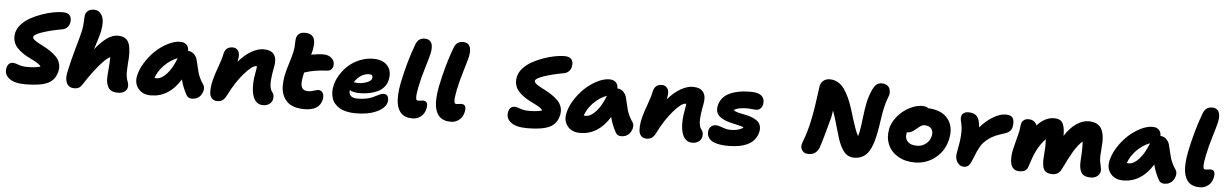

<svg xmlns="http://www.w3.org/2000/svg" viewBox="-33 -1289 11741 1838"><g transform="rotate(5 5837.0 -370.0)"><path d="M221.2 8.8Q115.2 8.8 65.2 -30.3Q15.1 -69.3 26.9 -128.9Q38.1 -185.1 85.9 -185.1Q102.5 -185.1 119.9 -178.5Q137.2 -171.9 161.4 -165Q185.5 -158.2 219.2 -158.2Q264.6 -158.2 290.8 -160.9Q316.9 -163.6 350.1 -171.9Q346.2 -184.6 326.9 -198Q307.6 -211.4 281 -224.6Q254.4 -237.8 223.4 -253.7Q192.4 -269.5 163.8 -290.5Q135.3 -311.5 113.5 -336.2Q91.8 -360.8 82.3 -395.8Q72.8 -430.7 81.1 -471.2Q89.8 -516.1 126.5 -556.2Q163.1 -596.2 213.1 -623.5Q263.2 -650.9 320.3 -670.9Q377.4 -690.9 428.7 -700.4Q480 -710 518.1 -710Q570.3 -710 588.4 -683.3Q606.4 -656.7 598.1 -615.2Q592.8 -588.4 574 -569.6Q555.2 -550.8 524.9 -545.9Q409.2 -524.4 335.2 -498.8Q261.2 -473.1 256.8 -451.2Q254.4 -438 269.8 -424.1Q285.2 -410.2 311.3 -396Q337.4 -381.8 369.4 -365.5Q401.4 -349.1 432.4 -327.6Q463.4 -306.2 487.5 -281.5Q511.7 -256.8 523.2 -222.2Q534.7 -187.5 526.9 -147.9Q508.8 -59.6 437.3 -25.4Q365.7 8.8 221.2 8.8Z M690.4 5.9Q640.6 5.9 619.4 -33.2Q598.1 -72.3 610.4 -134.8Q631.3 -239.7 670.4 -376.7Q709.5 -513.7 717.8 -555.2Q726.1 -598.6 727.3 -642.1Q728.5 -685.5 731.4 -701.2Q736.3 -726.1 757.6 -742.9Q778.8 -759.8 816.4 -759.8Q838.4 -759.8 856.9 -749Q875.5 -738.3 889.9 -714.4Q904.3 -690.4 906.7 -652.8Q909.2 -615.2 899.4 -561Q894.5 -534.7 875 -473.4Q855.5 -412.1 846.7 -381.8Q964.4 -532.2 1063.5 -532.2Q1107.4 -532.2 1134.8 -514.2Q1162.1 -496.1 1173.3 -462.2Q1184.6 -428.2 1186.5 -378.9Q1188.5 -329.6 1181.6 -267.1Q1179.7 -221.7 1178.7 -197.3Q1177.7 -172.9 1181.9 -149.9Q1186 -127 1189 -117.4Q1191.9 -107.9 1197.8 -92.8Q1205.1 -69.8 1200.7 -44.9Q1195.3 -18.6 1170.9 -3.2Q1146.5 12.2 1109.4 12.2Q1043.9 12.2 1018.1 -28.3Q992.2 -68.8 997.6 -143.1Q1009.8 -292 1008.8 -320.8Q977.5 -310.1 912.4 -235.8Q847.2 -161.6 769.5 -41Q751.5 -13.2 734.4 -3.7Q717.3 5.9 690.4 5.9Z M1426.3 9.8Q1347.2 9.8 1305.9 -41.3Q1264.6 -92.3 1279.3 -163.1Q1292 -227.1 1333 -293.2Q1374 -359.4 1427.7 -410.2Q1481.4 -460.9 1544.9 -493.4Q1608.4 -525.9 1663.6 -525.9Q1701.2 -525.9 1723.6 -504.9Q1746.1 -483.9 1745.6 -445.8Q1780.8 -444.3 1804.9 -419.4Q1829.1 -394.5 1835.4 -361.8Q1840.3 -344.2 1849.9 -303Q1859.4 -261.7 1864.7 -243.2Q1870.1 -224.6 1884 -194.3Q1897.9 -164.1 1917.5 -137.2Q1926.8 -124.5 1928.2 -106.2Q1929.7 -87.9 1923.1 -68.4Q1916.5 -48.8 1904.1 -31.7Q1891.6 -14.6 1869.9 -3.9Q1848.1 6.8 1822.3 6.8Q1784.2 6.8 1768.6 -22Q1728.5 -93.3 1710.4 -168Q1600.6 9.8 1426.3 9.8ZM1467.3 -158.2Q1513.7 -158.2 1564.2 -212.9Q1614.7 -267.6 1652.3 -367.2Q1581.5 -340.3 1525.6 -283.2Q1469.7 -226.1 1447.3 -159.2Q1453.1 -158.2 1467.3 -158.2Z M2505.4 9.8Q2430.7 9.8 2405 -78.1Q2379.4 -166 2410.2 -318.8Q2415 -342.3 2415 -356Q2413.1 -356.9 2408.2 -356.9Q2368.7 -356.9 2292.7 -269Q2216.8 -181.2 2156.2 -59.1Q2136.7 -20 2116.5 -5.6Q2096.2 8.8 2064.5 8.8Q2031.2 8.8 2012.5 -12Q1993.7 -32.7 1991.2 -68.1Q1988.8 -103.5 1997.1 -150.9Q2011.2 -221.2 2043.5 -308.1Q2075.7 -395 2085.4 -446.8Q2100.1 -516.1 2169.4 -516.1Q2203.1 -516.1 2221.9 -487.8Q2240.7 -459.5 2230.5 -412.1Q2229 -396.5 2226.1 -383.8Q2285.6 -452.6 2348.4 -488.3Q2411.1 -523.9 2464.4 -523.9Q2537.6 -523.9 2566.2 -482.9Q2594.7 -441.9 2580.1 -370.1Q2559.1 -263.2 2559.1 -207.8Q2559.1 -152.3 2579.1 -127Q2592.3 -110.8 2596.2 -96.2Q2600.1 -81.5 2596.2 -55.2Q2590.3 -26.4 2565.2 -8.3Q2540 9.8 2505.4 9.8Z M2901.9 13.2Q2846.2 13.2 2803.5 -1Q2760.7 -15.1 2734.1 -41.7Q2707.5 -68.4 2692.6 -106Q2677.7 -143.6 2677.2 -190.4Q2676.8 -237.3 2687 -292Q2697.3 -341.8 2720.5 -415.5Q2743.7 -489.3 2752 -529.8Q2758.8 -562 2759.3 -600.8Q2759.8 -639.6 2762.7 -653.8Q2774.9 -715.8 2846.7 -715.8Q2903.8 -715.8 2927.2 -679Q2950.7 -642.1 2934.1 -558.1Q2932.6 -552.7 2928.5 -537.1Q2924.3 -521.5 2921.9 -512.2Q2988.3 -524.9 3040 -524.9Q3091.8 -524.9 3122.1 -494.4Q3152.3 -463.9 3144 -421.9Q3141.1 -403.3 3127 -389.4Q3112.8 -375.5 3093.8 -374Q3022.9 -370.1 2972.9 -361.8Q2922.9 -353.5 2870.1 -335.9Q2863.3 -307.1 2861.8 -297.9Q2846.7 -223.6 2862.1 -192.4Q2877.4 -161.1 2922.9 -161.1Q2948.7 -161.1 2978.3 -171.1Q3007.8 -181.2 3020 -181.2Q3050.8 -181.2 3064.2 -156Q3077.6 -130.9 3070.8 -96.2Q3048.8 13.2 2901.9 13.2Z M3397 9.8Q3348.1 9.8 3308.1 1Q3268.1 -7.8 3241 -23.9Q3213.9 -40 3194.1 -62.3Q3174.3 -84.5 3165.8 -111.1Q3157.2 -137.7 3155 -168Q3152.8 -198.2 3160.6 -230Q3171.4 -285.2 3203.4 -338.1Q3235.4 -391.1 3281.5 -432.6Q3327.6 -474.1 3389.9 -499.5Q3452.1 -524.9 3518.1 -524.9Q3608.9 -524.9 3654.8 -474.6Q3700.7 -424.3 3683.6 -338.9Q3675.3 -297.4 3649.2 -266.6Q3623 -235.8 3585.2 -219Q3547.4 -202.1 3505.9 -194.1Q3464.4 -186 3418 -186Q3352.5 -186 3320.8 -207Q3314.9 -174.3 3334 -153.1Q3353 -131.8 3401.9 -131.8Q3444.3 -131.8 3480.2 -138.7Q3516.1 -145.5 3539.1 -155.5Q3562 -165.5 3580.8 -175.5Q3599.6 -185.5 3616 -192.4Q3632.3 -199.2 3646 -199.2Q3675.8 -199.2 3686.8 -177.2Q3697.8 -155.3 3691.9 -125Q3680.2 -66.9 3598.6 -28.6Q3517.1 9.8 3397 9.8ZM3490.7 -374Q3450.7 -374 3413.6 -349.9Q3376.5 -325.7 3351.1 -284.2Q3390.1 -280.8 3394 -280.8Q3438 -280.8 3479 -297.4Q3520 -314 3524.9 -337.9Q3527.8 -356.4 3519.8 -365.2Q3511.7 -374 3490.7 -374Z M3941.9 11.2Q3922.4 11.2 3905.5 8.8Q3888.7 6.3 3868.7 -2.2Q3848.6 -10.7 3833.7 -24.7Q3818.8 -38.6 3806.2 -63.7Q3793.5 -88.9 3788.1 -122.3Q3782.7 -155.8 3785.2 -205.6Q3787.6 -255.4 3799.8 -316.9Q3843.3 -528.8 3906.7 -695.8Q3919.4 -729.5 3940.4 -744.6Q3961.4 -759.8 3993.7 -759.8Q4038.6 -759.8 4056.6 -726.3Q4074.7 -692.9 4061 -625Q4054.2 -592.8 4021.7 -486.6Q3989.3 -380.4 3972.7 -296.9Q3967.3 -269.5 3964.1 -248.5Q3960.9 -227.5 3959.7 -213.6Q3958.5 -199.7 3959.5 -189.9Q3960.4 -180.2 3962.2 -174.8Q3963.9 -169.4 3967.8 -166.7Q3971.7 -164.1 3974.6 -163.6Q3977.5 -163.1 3982.9 -163.1Q3993.2 -163.1 4007.3 -165.5Q4021.5 -168 4027.8 -168Q4082.5 -168 4066.9 -94.2Q4057.1 -45.4 4022.2 -17.1Q3987.3 11.2 3941.9 11.2Z M4309.6 11.2Q4290 11.2 4273.2 8.8Q4256.3 6.3 4236.3 -2.2Q4216.3 -10.7 4201.4 -24.7Q4186.5 -38.6 4173.8 -63.7Q4161.1 -88.9 4155.8 -122.3Q4150.4 -155.8 4152.8 -205.6Q4155.3 -255.4 4167.5 -316.9Q4210.9 -528.8 4274.4 -695.8Q4287.1 -729.5 4308.1 -744.6Q4329.1 -759.8 4361.3 -759.8Q4406.2 -759.8 4424.3 -726.3Q4442.4 -692.9 4428.7 -625Q4421.9 -592.8 4389.4 -486.6Q4356.9 -380.4 4340.3 -296.9Q4335 -269.5 4331.8 -248.5Q4328.6 -227.5 4327.4 -213.6Q4326.2 -199.7 4327.1 -189.9Q4328.1 -180.2 4329.8 -174.8Q4331.5 -169.4 4335.4 -166.7Q4339.4 -164.1 4342.3 -163.6Q4345.2 -163.1 4350.6 -163.1Q4360.8 -163.1 4375 -165.5Q4389.2 -168 4395.5 -168Q4450.2 -168 4434.6 -94.2Q4424.8 -45.4 4389.9 -17.1Q4355 11.2 4309.6 11.2Z M5042 8.8Q4936 8.8 4886 -30.3Q4835.9 -69.3 4847.7 -128.9Q4858.9 -185.1 4906.7 -185.1Q4923.3 -185.1 4940.7 -178.5Q4958 -171.9 4982.2 -165Q5006.3 -158.2 5040 -158.2Q5085.4 -158.2 5111.6 -160.9Q5137.7 -163.6 5170.9 -171.9Q5167 -184.6 5147.7 -198Q5128.4 -211.4 5101.8 -224.6Q5075.2 -237.8 5044.2 -253.7Q5013.2 -269.5 4984.6 -290.5Q4956.1 -311.5 4934.3 -336.2Q4912.6 -360.8 4903.1 -395.8Q4893.6 -430.7 4901.9 -471.2Q4910.6 -516.1 4947.3 -556.2Q4983.9 -596.2 5033.9 -623.5Q5084 -650.9 5141.1 -670.9Q5198.2 -690.9 5249.5 -700.4Q5300.8 -710 5338.9 -710Q5391.1 -710 5409.2 -683.3Q5427.2 -656.7 5418.9 -615.2Q5413.6 -588.4 5394.8 -569.6Q5376 -550.8 5345.7 -545.9Q5230 -524.4 5156 -498.8Q5082 -473.1 5077.6 -451.2Q5075.2 -438 5090.6 -424.1Q5106 -410.2 5132.1 -396Q5158.2 -381.8 5190.2 -365.5Q5222.2 -349.1 5253.2 -327.6Q5284.2 -306.2 5308.3 -281.5Q5332.5 -256.8 5344 -222.2Q5355.5 -187.5 5347.7 -147.9Q5329.6 -59.6 5258.1 -25.4Q5186.5 8.8 5042 8.8Z M5551.3 9.8Q5472.2 9.8 5430.9 -41.3Q5389.6 -92.3 5404.3 -163.1Q5417 -227.1 5458 -293.2Q5499 -359.4 5552.7 -410.2Q5606.4 -460.9 5669.9 -493.4Q5733.4 -525.9 5788.6 -525.9Q5826.2 -525.9 5848.6 -504.9Q5871.1 -483.9 5870.6 -445.8Q5905.8 -444.3 5929.9 -419.4Q5954.1 -394.5 5960.4 -361.8Q5965.3 -344.2 5974.9 -303Q5984.4 -261.7 5989.7 -243.2Q5995.1 -224.6 6009 -194.3Q6022.9 -164.1 6042.5 -137.2Q6051.8 -124.5 6053.2 -106.2Q6054.7 -87.9 6048.1 -68.4Q6041.5 -48.8 6029.1 -31.7Q6016.6 -14.6 5994.9 -3.9Q5973.1 6.8 5947.3 6.8Q5909.2 6.8 5893.6 -22Q5853.5 -93.3 5835.4 -168Q5725.6 9.8 5551.3 9.8ZM5592.3 -158.2Q5638.7 -158.2 5689.2 -212.9Q5739.7 -267.6 5777.3 -367.2Q5706.5 -340.3 5650.6 -283.2Q5594.7 -226.1 5572.3 -159.2Q5578.1 -158.2 5592.3 -158.2Z M6630.4 9.8Q6555.7 9.8 6530 -78.1Q6504.4 -166 6535.2 -318.8Q6540 -342.3 6540 -356Q6538.1 -356.9 6533.2 -356.9Q6493.7 -356.9 6417.7 -269Q6341.8 -181.2 6281.2 -59.1Q6261.7 -20 6241.5 -5.6Q6221.2 8.8 6189.5 8.8Q6156.2 8.8 6137.5 -12Q6118.7 -32.7 6116.2 -68.1Q6113.8 -103.5 6122.1 -150.9Q6136.2 -221.2 6168.5 -308.1Q6200.7 -395 6210.4 -446.8Q6225.1 -516.1 6294.4 -516.1Q6328.1 -516.1 6346.9 -487.8Q6365.7 -459.5 6355.5 -412.1Q6354 -396.5 6351.1 -383.8Q6410.6 -452.6 6473.4 -488.3Q6536.1 -523.9 6589.4 -523.9Q6662.6 -523.9 6691.2 -482.9Q6719.7 -441.9 6705.1 -370.1Q6684.1 -263.2 6684.1 -207.8Q6684.1 -152.3 6704.1 -127Q6717.3 -110.8 6721.2 -96.2Q6725.1 -81.5 6721.2 -55.2Q6715.3 -26.4 6690.2 -8.3Q6665 9.8 6630.4 9.8Z M6979 9.8Q6916 9.8 6871.8 -0.7Q6827.6 -11.2 6805.4 -30Q6783.2 -48.8 6775.9 -71.8Q6768.6 -94.7 6773.9 -122.1Q6779.3 -147.5 6797.4 -162.1Q6815.4 -176.8 6844.7 -176.8Q6860.4 -176.8 6881.1 -168.9Q6901.9 -161.1 6928.7 -153.1Q6955.6 -145 6984.9 -145Q7064.5 -145 7106 -178.2Q7098.1 -184.6 7076.4 -190.4Q7054.7 -196.3 7029.1 -201.9Q7003.4 -207.5 6973.6 -214.8Q6943.8 -222.2 6918 -233.9Q6892.1 -245.6 6872.1 -262Q6852.1 -278.3 6843.5 -304.2Q6835 -330.1 6841.8 -362.8Q6849.6 -401.9 6872.6 -431.9Q6895.5 -461.9 6925.8 -479.2Q6956.1 -496.6 6996.1 -507.3Q7036.1 -518.1 7073.5 -521.7Q7110.8 -525.4 7152.8 -524.9Q7224.1 -524.4 7253.9 -493.7Q7283.7 -462.9 7273.9 -415Q7268.1 -388.7 7251 -373.3Q7233.9 -357.9 7210 -357.9Q7193.4 -357.9 7170.7 -360.8Q7147.9 -363.8 7125 -363.8Q7040.5 -363.8 6999 -337.9Q7004.4 -329.1 7023.7 -322.3Q7043 -315.4 7068.4 -310.3Q7093.8 -305.2 7123 -298.8Q7152.3 -292.5 7179.2 -281.7Q7206.1 -271 7227.1 -255.6Q7248 -240.2 7257.8 -214.1Q7267.6 -188 7261.7 -153.8Q7252.4 -110.4 7227.8 -78.4Q7203.1 -46.4 7165.5 -27.3Q7127.9 -8.3 7081.5 0.7Q7035.2 9.8 6979 9.8Z M7746.1 20Q7707.5 20 7688.2 -5.1Q7668.9 -30.3 7674.3 -63Q7678.2 -80.6 7690.2 -110.8Q7702.1 -141.1 7719.2 -198.2Q7736.3 -255.4 7752.9 -341.8Q7766.6 -409.2 7781.2 -519.8Q7795.9 -630.4 7797.4 -638.2Q7803.7 -669.4 7828.1 -689.7Q7852.5 -710 7890.1 -710Q7933.1 -710 7968.8 -689Q8004.4 -668 8029.8 -631.6Q8055.2 -595.2 8075.7 -550.8Q8096.2 -506.3 8112.8 -454.6Q8129.4 -402.8 8143.3 -356.4Q8157.2 -310.1 8173.6 -264.6Q8189.9 -219.2 8206.1 -191.9Q8211.9 -210.9 8215.3 -227.1Q8227.1 -283.7 8236.3 -368.4Q8245.6 -453.1 8258.8 -517.3Q8272 -581.5 8300.3 -643.1Q8317.9 -681.6 8338.4 -698.2Q8358.9 -714.8 8387.2 -714.8Q8417 -714.8 8437 -702.6Q8457 -690.4 8464.4 -671.9Q8471.7 -653.3 8471.7 -633.8Q8471.7 -614.3 8464.4 -597.2Q8441.4 -539.6 8430.2 -488.3Q8418.9 -437 8408.4 -364.3Q8397.9 -291.5 8388.2 -242.2Q8378.4 -192.9 8368.2 -157Q8357.9 -121.1 8341.6 -86.4Q8325.2 -51.8 8304.7 -30.5Q8284.2 -9.3 8254.2 3.9Q8224.1 17.1 8186 17.1Q8154.3 17.1 8128.9 4.6Q8103.5 -7.8 8085 -32.5Q8066.4 -57.1 8052 -86.7Q8037.6 -116.2 8024.4 -157.7Q8011.2 -199.2 8000.7 -237.3Q7990.2 -275.4 7975.1 -325.7Q7960 -376 7945.3 -415Q7940.9 -378.4 7933.1 -341.8Q7923.8 -309.1 7909.4 -256.1Q7895 -203.1 7886.7 -173.3Q7878.4 -143.6 7867.7 -107.7Q7856.9 -71.8 7848.1 -46.9Q7832.5 -13.7 7809.3 3.2Q7786.1 20 7746.1 20ZM8131.3 -106 8137.2 -108.9Z M8767.1 12.2Q8672.9 12.2 8604.7 -28.6Q8536.6 -69.3 8508.3 -137.5Q8480 -205.6 8496.1 -286.1Q8505.4 -334 8536.4 -379.9Q8567.4 -425.8 8608.6 -459Q8649.9 -492.2 8699.2 -512.7Q8748.5 -533.2 8793 -533.2Q8832 -533.2 8853 -516.1Q8981.9 -510.3 9041.5 -435.3Q9101.1 -360.4 9078.1 -246.1Q9055.2 -129.4 8968 -58.6Q8880.9 12.2 8767.1 12.2ZM8666 -258.8Q8656.2 -209 8685.3 -179Q8714.4 -148.9 8773.9 -148.9Q8823.7 -148.9 8861.6 -179.2Q8899.4 -209.5 8909.2 -257.8Q8917.5 -299.8 8895.8 -325.4Q8874 -351.1 8831.1 -351.1Q8826.7 -351.1 8822.5 -350.6Q8818.4 -350.1 8814 -348.4Q8809.6 -346.7 8806.4 -345.7Q8803.2 -344.7 8798.1 -341.6Q8793 -338.4 8790.3 -336.7Q8787.6 -335 8781.7 -330.3Q8775.9 -325.7 8773.2 -323.7Q8770.5 -321.8 8763.2 -315.7Q8755.9 -309.6 8752.9 -307.1Q8727.1 -285.2 8709.7 -277.1Q8692.4 -269 8668.9 -269H8668Q8666 -263.2 8666 -258.8Z M9238.8 12.2Q9199.2 12.2 9175.3 -25.9Q9151.4 -64 9161.6 -115.2Q9183.1 -221.7 9187 -286.1Q9190.9 -350.6 9178.7 -402.8Q9171.9 -427.2 9170.7 -440.9Q9169.4 -454.6 9172.9 -467.8Q9176.3 -486.8 9194.8 -499Q9213.4 -511.2 9237.8 -511.2Q9294.9 -511.2 9321.5 -481Q9348.1 -450.7 9353 -376Q9411.6 -443.4 9477.1 -482.2Q9542.5 -521 9596.7 -521Q9650.4 -521 9666.5 -490.7Q9682.6 -460.4 9671.9 -405.8Q9662.1 -356.9 9591.8 -336.9Q9548.3 -324.2 9513.7 -308.8Q9479 -293.5 9453.6 -274.7Q9428.2 -255.9 9409.9 -237.3Q9391.6 -218.8 9377 -193.6Q9362.3 -168.5 9352.8 -147.5Q9343.3 -126.5 9332 -96.2Q9306.6 -30.3 9289.3 -9Q9272 12.2 9238.8 12.2Z M9773.4 8.8Q9740.2 8.8 9719.2 -7.8Q9698.2 -24.4 9690.9 -53.5Q9683.6 -82.5 9684.6 -116.2Q9685.5 -149.9 9693.4 -189.9Q9699.2 -218.8 9715.8 -278.8Q9732.4 -338.9 9738.3 -367.2Q9741.2 -381.8 9744.1 -407.2Q9747.1 -432.6 9749.5 -443.8Q9753.4 -465.3 9771.2 -480.2Q9789.1 -495.1 9816.4 -495.1Q9849.6 -495.1 9870.4 -479.7Q9891.1 -464.4 9898.4 -441.9Q9930.7 -480 9972.4 -502.9Q10014.2 -525.9 10061 -525.9Q10116.2 -525.9 10137.7 -496.6Q10159.2 -467.3 10164.1 -402.8Q10165 -389.6 10165 -365.2Q10213.9 -443.4 10274.2 -484.6Q10334.5 -525.9 10392.1 -525.9Q10484.4 -525.9 10517.8 -464.1Q10551.3 -402.3 10537.1 -274.9Q10529.3 -191.4 10534.9 -157Q10540.5 -122.6 10546.6 -97.9Q10552.7 -73.2 10549.3 -55.2Q10544.4 -29.8 10520.5 -10.5Q10496.6 8.8 10459.5 8.8Q10417.5 8.8 10392.8 -4.6Q10368.2 -18.1 10356.4 -54.4Q10344.7 -90.8 10349.1 -153.8Q10357.9 -281.2 10351.1 -328.1Q10305.2 -285.2 10266.6 -220Q10228 -154.8 10178.2 -49.8Q10152.3 8.8 10089.4 8.8Q10028.8 8.8 10008.1 -28.6Q9987.3 -65.9 9994.1 -151.9Q10004.4 -272.5 9998 -318.8Q9945.3 -262.2 9914.8 -198.5Q9884.3 -134.8 9855.5 -42Q9840.3 8.8 9773.4 8.8Z M10770 9.8Q10690.9 9.8 10649.7 -41.3Q10608.4 -92.3 10623 -163.1Q10635.7 -227.1 10676.8 -293.2Q10717.8 -359.4 10771.5 -410.2Q10825.2 -460.9 10888.7 -493.4Q10952.1 -525.9 11007.3 -525.9Q11044.9 -525.9 11067.4 -504.9Q11089.8 -483.9 11089.4 -445.8Q11124.5 -444.3 11148.7 -419.4Q11172.9 -394.5 11179.2 -361.8Q11184.1 -344.2 11193.6 -303Q11203.1 -261.7 11208.5 -243.2Q11213.9 -224.6 11227.8 -194.3Q11241.7 -164.1 11261.2 -137.2Q11270.5 -124.5 11272 -106.2Q11273.4 -87.9 11266.8 -68.4Q11260.3 -48.8 11247.8 -31.7Q11235.4 -14.6 11213.6 -3.9Q11191.9 6.8 11166 6.8Q11127.9 6.8 11112.3 -22Q11072.3 -93.3 11054.2 -168Q10944.3 9.8 10770 9.8ZM10811 -158.2Q10857.4 -158.2 10908 -212.9Q10958.5 -267.6 10996.1 -367.2Q10925.3 -340.3 10869.4 -283.2Q10813.5 -226.1 10791 -159.2Q10796.9 -158.2 10811 -158.2Z M11507.8 11.2Q11488.3 11.2 11471.4 8.8Q11454.6 6.3 11434.6 -2.2Q11414.6 -10.7 11399.7 -24.7Q11384.8 -38.6 11372.1 -63.7Q11359.4 -88.9 11354 -122.3Q11348.6 -155.8 11351.1 -205.6Q11353.5 -255.4 11365.7 -316.9Q11409.2 -528.8 11472.7 -695.8Q11485.4 -729.5 11506.3 -744.6Q11527.3 -759.8 11559.6 -759.8Q11604.5 -759.8 11622.6 -726.3Q11640.6 -692.9 11627 -625Q11620.1 -592.8 11587.6 -486.6Q11555.2 -380.4 11538.6 -296.9Q11533.2 -269.5 11530 -248.5Q11526.9 -227.5 11525.6 -213.6Q11524.4 -199.7 11525.4 -189.9Q11526.4 -180.2 11528.1 -174.8Q11529.8 -169.4 11533.7 -166.7Q11537.6 -164.1 11540.5 -163.6Q11543.5 -163.1 11548.8 -163.1Q11559.1 -163.1 11573.2 -165.5Q11587.4 -168 11593.8 -168Q11648.4 -168 11632.8 -94.2Q11623 -45.4 11588.1 -17.1Q11553.2 11.2 11507.8 11.2Z"/></g></svg>

Font: Shantell Sans Normal
Style: Italic
Weight: 800
Italic angle: -11.31°
Designer: Stephen Nixon, Anya Danilova, Shantell Martin
Foundry: Arrow Type
Version: Version 1.006;[559af2be0]